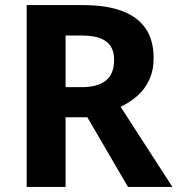

<svg xmlns="http://www.w3.org/2000/svg" viewBox="-20 -734 697 754"><path d="M304.4 -714Q398.3 -714 460 -690.6Q521.8 -667.2 552.5 -621.3Q583.3 -575.3 583.3 -506.1Q583.3 -457.7 566.2 -420.9Q549.2 -384.1 520.1 -358.2Q490.9 -332.4 453.7 -314.5L657 0H482.5L322.9 -273.6H237.6V0H84.8V-714ZM300.6 -594.5H237.6V-391.7H301.3Q362.1 -391.7 395.1 -417.1Q428.1 -442.4 428.1 -499.1Q428.1 -531.4 414.7 -552.4Q401.4 -573.4 373.2 -584Q344.9 -594.5 300.6 -594.5Z"/></svg>

Font: Noto Sans Khmer UI
Style: Regular
Weight: 400
Designer: Danh Hong and the Monotype Design Team
Foundry: Monotype Imaging Inc.
Version: Version 2.002